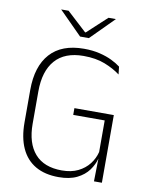

<svg xmlns="http://www.w3.org/2000/svg" viewBox="-91 -890 753 967"><g transform="rotate(10 285.5 -407.0)"><path d="M276 10Q205.5 10 157.2 -18Q109 -46 84.2 -100Q59.5 -154 59.5 -231.5V-398Q59.5 -518.5 118.2 -583.8Q177 -649 290.5 -649Q335.5 -649 371.5 -640.2Q407.5 -631.5 434.5 -618.2Q461.5 -605 479.5 -591L484 -551.5Q451 -576.5 404.5 -594.8Q358 -613 295 -613Q199 -613 150 -557.2Q101 -501.5 101 -397.5V-232Q101 -133 147.8 -79.5Q194.5 -26 286 -26Q334.5 -26 369 -43Q403.5 -60 425.2 -88Q447 -116 455.5 -150V-328L465.5 -311.5H294.5V-346H496V-117.5L458 -118Q450 -86 428.5 -56.5Q407 -27 369.5 -8.5Q332 10 276 10ZM458 -132.5H496V0H455.5ZM260 -706 143 -823.5V-824H180.5L281 -731.5H284.5L384.5 -824H422V-823.5L305 -706Z"/></g></svg>

Font: Anek Latin ExtraLight
Style: Regular
Weight: 250
Designer: Yesha Goshar
Foundry: Ek Type
Version: Version 1.003